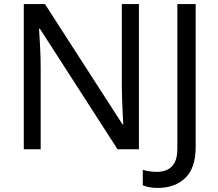

<svg xmlns="http://www.w3.org/2000/svg" viewBox="-20 -734 1073 944"><path d="M663 0H558L176 -593H172Q174 -558 177 -506Q180 -454 180 -399V0H97V-714H201L582 -123H586Q585 -139 583.5 -171Q582 -203 580.5 -240.5Q579 -278 579 -311V-714H663ZM756 190Q732 190 714 186.5Q696 183 682 177V101Q698 106 716 108.5Q734 111 754 111Q779 111 801.5 101Q824 91 838 66.5Q852 42 852 -4V-714H942V-11Q942 92 891 141Q840 190 756 190Z"/></svg>

Font: Noto Sans
Style: Regular
Weight: 400
Designer: Monotype Design Team
Foundry: Monotype Imaging Inc.
Version: Version 1.902